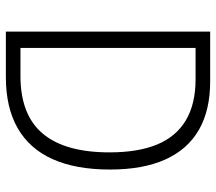

<svg xmlns="http://www.w3.org/2000/svg" viewBox="-62 -692 754 671"><g transform="rotate(90 315.5 -357.0)"><path d="M573 -364Q573 -244 536.5 -163Q500 -82 428 -41Q356 0 250 0H91V-714H265Q366 -714 434.5 -674.5Q503 -635 538 -557Q573 -479 573 -364ZM513 -362Q513 -462 485.5 -528.5Q458 -595 401 -629Q344 -663 257 -663H148V-51H246Q382 -51 447.5 -129Q513 -207 513 -362Z"/></g></svg>

Font: Noto Sans Hebrew SemiCondensed Light
Style: Regular
Weight: 300
Width: 4
Designer: Monotype Design Team
Foundry: Monotype Imaging Inc.
Version: Version 2.003